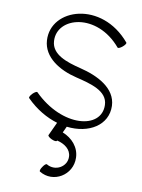

<svg xmlns="http://www.w3.org/2000/svg" viewBox="-193 -1003 1194 1616"><g transform="rotate(15 404.5 -195.5)"><path d="M69 -87C160 -10 258 34 350 53L307 172C305 179 320 191 342 199C364 207 384 208 387 201L389 197C456 207 514 241 521 304C531 389 439 452 358 413C351 409 337 423 326 444C314 464 310 484 317 487C447 553 598 444 580 296C570 208 502 144 417 119L437 64C631 70 779 -41 759 -204C740 -353 577 -418 418 -442C298 -461 163 -491 147 -605C116 -810 439 -929 678 -690C684 -685 701 -694 718 -711C734 -727 744 -745 738 -750C452 -1036 47 -866 88 -595C109 -453 258 -380 407 -358C537 -338 686 -315 700 -196C726 11 399 78 123 -153C118 -157 101 -147 86 -129C71 -111 63 -92 69 -87Z"/></g></svg>

Font: Nupuram Expanded Light
Style: Regular
Weight: 300
Width: 7
Designer: Santhosh Thottingal (santhosh.thottingal@gmail.com)
Foundry: SMC
Version: Version 1.000